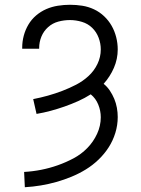

<svg xmlns="http://www.w3.org/2000/svg" viewBox="-20 -562 590 804"><path d="M84 222 81 158Q117 156 152.5 149Q188 142 222 130Q256 118 288 101Q320 84 345.5 58Q371 32 386.5 -1.5Q402 -35 402 -71Q402 -98 391.5 -124Q381 -150 360 -167Q335 -151 307 -138.5Q279 -126 250.5 -116Q222 -106 192.5 -98Q163 -90 133 -85L119 -147Q150 -153 180.5 -161.5Q211 -170 241 -181.5Q271 -193 299 -207.5Q327 -222 350.5 -243.5Q374 -265 388 -294Q402 -323 402 -355Q402 -380 393 -404Q384 -428 366 -445.5Q348 -463 323 -470.5Q298 -478 273 -478Q248 -478 224 -471.5Q200 -465 181.5 -448.5Q163 -432 153.5 -409Q144 -386 144 -361V-358H73V-363Q73 -388 79.5 -412.5Q86 -437 99 -459Q112 -481 131.5 -497.5Q151 -514 174 -524Q197 -534 222.5 -538Q248 -542 273 -542Q299 -542 324.5 -538Q350 -534 373.5 -523Q397 -512 416 -494Q435 -476 447.5 -454Q460 -432 466.5 -406.5Q473 -381 473 -355Q473 -315 457 -278Q441 -241 414 -211Q429 -199 440 -182.5Q451 -166 458.5 -148Q466 -130 469.5 -110.5Q473 -91 473 -72Q473 -38 463 -5.5Q453 27 435 55Q417 83 392.5 106.5Q368 130 339.5 147.5Q311 165 279.5 178Q248 191 216 200Q184 209 151 214.5Q118 220 84 222Z"/></svg>

Font: Lode
Style: Regular
Weight: 400
Monospace: yes
Designer: Belleve Invis
Foundry: Belleve Invis
Version: Version 29.2.0; ttfautohint (v1.8.3)